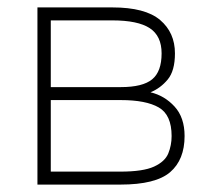

<svg xmlns="http://www.w3.org/2000/svg" viewBox="-20 -498 600 518"><path d="M81 0V-478H283Q372 -478 412 -444Q452 -410 452 -354Q452 -307 432.5 -283.5Q413 -260 386 -249Q424 -240 451 -210.5Q478 -181 478 -131Q478 -67 439 -33.5Q400 0 305 0ZM117 -35H305Q366 -35 395.5 -48.5Q425 -62 434 -84Q443 -106 443 -131Q443 -188 408.5 -208Q374 -228 306 -228H117ZM117 -263H306Q365 -263 390.5 -284Q416 -305 416 -354Q416 -401 384 -422Q352 -443 283 -443H117Z"/></svg>

Font: Zen Kaku Gothic New Light
Style: Regular
Weight: 300
Designer: Yoshimichi Ohira
Foundry: Positype
Version: Version 1.002